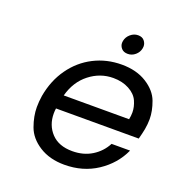

<svg xmlns="http://www.w3.org/2000/svg" viewBox="-132 -834 897 955"><g transform="rotate(20 317.0 -356.5)"><path d="M420 -617Q398 -617 386.5 -630Q375 -643 375 -659Q375 -664 376 -669Q380 -691 398 -706.5Q416 -722 438 -722Q460 -722 471 -708.5Q482 -695 482 -679Q482 -674 481 -669Q477 -647 459.5 -632Q442 -617 420 -617ZM629 -295Q624 -269 616 -240H178Q176 -226 176 -213Q176 -151 215 -109.5Q254 -68 326 -68Q385 -68 429.5 -95.5Q474 -123 498 -169H596Q560 -90 485 -40.5Q410 9 312 9Q234 9 179 -26Q124 -61 105 -113.5Q86 -166 86 -214Q86 -243 91 -275Q106 -360 151.5 -424Q197 -488 264.5 -522.5Q332 -557 412 -557Q490 -557 544 -523Q598 -489 616 -440.5Q634 -392 634 -349Q634 -323 629 -295ZM538 -314Q542 -334 542 -351Q542 -380 528.5 -410.5Q515 -441 479 -460.5Q443 -480 395 -480Q326 -480 269.5 -436Q213 -392 192 -314Z"/></g></svg>

Font: Fz Poppins
Style: Italic
Weight: 400
Italic angle: -10°
Designer: Ninad Kale (Devanagari), Jonny Pinhorn (Latin)
Foundry: Indian Type Foundry
Version: Vit hóa bi Vntype.Com & FontZin.Com